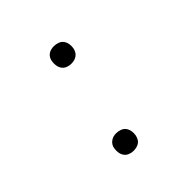

<svg xmlns="http://www.w3.org/2000/svg" viewBox="-145 -655 789 789"><g transform="rotate(-45 250.0 -260.0)"><path d="M200 8Q188 8 177 3.5Q166 -1 159.5 -10Q153 -19 151 -31Q149 -43 151 -55Q152 -64 156.5 -71.5Q161 -79 168.5 -84.5Q176 -90 184 -92Q192 -94 201 -94Q213 -94 224.5 -89.5Q236 -85 242.5 -76Q249 -67 251 -55Q253 -43 251 -31Q249 -22 245 -14Q241 -6 233.5 -1Q226 4 217.5 6Q209 8 200 8ZM272 -426Q260 -426 249 -430.5Q238 -435 231.5 -444Q225 -453 223 -465Q221 -477 223 -489Q224 -498 228.5 -506Q233 -514 240 -519Q247 -524 255.5 -526Q264 -528 273 -528Q285 -528 296.5 -523.5Q308 -519 314.5 -510Q321 -501 323 -489Q325 -477 323 -465Q321 -456 317 -448.5Q313 -441 305.5 -435.5Q298 -430 289.5 -428Q281 -426 272 -426Z"/></g></svg>

Font: Iosevka Aile XLt Obl
Style: Regular
Weight: 200
Italic angle: -9°
Designer: Belleve Invis
Foundry: Belleve Invis
Version: Version 31.1.0; ttfautohint (v1.8.4)